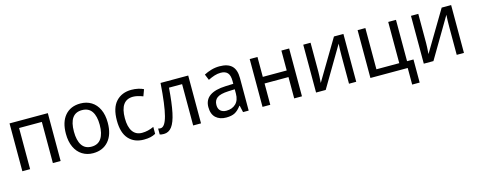

<svg xmlns="http://www.w3.org/2000/svg" viewBox="-32 -1219 5171 2078"><g transform="rotate(-15 2553.5 -180.0)"><path d="M508 0H421V-461H166V0H79V-536H508Z M871 10Q804 10 751 -23Q698 -56 668.5 -119Q639 -182 639 -269Q639 -401 701.5 -473.5Q764 -546 874 -546Q943 -546 996 -513.5Q1049 -481 1078.5 -418.5Q1108 -356 1108 -269Q1108 -137 1044.5 -63.5Q981 10 871 10ZM873 -63Q946 -63 982 -117Q1018 -171 1018 -269Q1018 -367 982 -419.5Q946 -472 872 -472Q729 -472 729 -269Q729 -171 764.5 -117Q800 -63 873 -63Z M1209 -265Q1209 -407 1273.5 -476.5Q1338 -546 1446 -546Q1484 -546 1520.5 -538Q1557 -530 1581 -517L1554 -444Q1489 -469 1444 -469Q1299 -469 1299 -266Q1299 -169 1335 -117.5Q1371 -66 1440 -66Q1506 -66 1572 -97V-19Q1545 -4 1513.5 3Q1482 10 1440 10Q1333 10 1271 -58.5Q1209 -127 1209 -265Z M1993 0V-463H1846Q1833 -291 1811.5 -189Q1790 -87 1754.5 -40Q1719 7 1664 7Q1633 7 1618 0V-66Q1629 -62 1645 -62Q1694 -62 1724 -176.5Q1754 -291 1771 -536H2081V0Z M2615 -365V0H2552L2535 -76H2531Q2496 -29 2459.5 -9.5Q2423 10 2362 10Q2290 10 2246.5 -30Q2203 -70 2203 -149Q2203 -311 2444 -320L2529 -323V-355Q2529 -419 2503.5 -446.5Q2478 -474 2427 -474Q2392 -474 2357.5 -463Q2323 -452 2285 -433L2258 -499Q2295 -519 2340 -532Q2385 -545 2432 -545Q2525 -545 2570 -501.5Q2615 -458 2615 -365ZM2456 -259Q2367 -255 2330 -228Q2293 -201 2293 -148Q2293 -105 2317.5 -83Q2342 -61 2383 -61Q2448 -61 2488.5 -100Q2529 -139 2529 -214V-262Z M2857 -313H3125V-536H3212V0H3125V-239H2857V0H2770V-536H2857Z M3452 -209Q3452 -168 3446 -87L3714 -536H3820V0H3739V-316Q3739 -346 3740 -383.5Q3741 -421 3743 -448L3478 0H3370V-536H3452Z M4397 186V0H3979V-536H4066V-74H4322V-536H4409V-73H4481V186Z M4659 -209Q4659 -168 4653 -87L4921 -536H5027V0H4946V-316Q4946 -346 4947 -383.5Q4948 -421 4950 -448L4685 0H4577V-536H4659Z"/></g></svg>

Font: Noto Sans Display
Style: Regular
Weight: 400
Designer: Monotype Design team
Foundry: Monotype Imaging Inc.
Version: Version 1.000